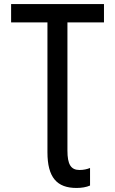

<svg xmlns="http://www.w3.org/2000/svg" viewBox="-20 -734 570 951"><path d="M359 197C384 197 408 193 426 185V98C411 104 394 108 374 108C331 108 314 80 314 12V-623H495V-714H35V-623H215V20C215 145 262 197 359 197Z"/></svg>

Font: Noto Sans Mono Condensed Medium
Style: Regular
Weight: 500
Width: 3
Designer: Monotype Design Team
Foundry: Monotype Imaging Inc.
Version: Version 2.014